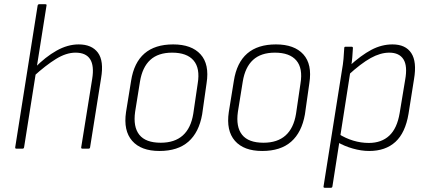

<svg xmlns="http://www.w3.org/2000/svg" viewBox="-20 -703 2021 908"><path d="M57 0Q51 0 52 -7L158 -677Q160 -683 165 -683H194Q202 -683 200 -677L94 -7Q93 0 87 0ZM370 0Q363 0 364 -6L416 -330Q436 -454 337 -454Q293 -454 244.5 -424Q196 -394 139 -342L144 -382Q195 -434 247.5 -463.5Q300 -493 352 -493Q414 -493 443 -454Q472 -415 458 -333L406 -6Q405 0 399 0Z M734 11Q647 11 605 -37Q563 -85 576 -173L600 -321Q627 -493 799 -493Q886 -493 928.5 -446Q971 -399 957 -310L936 -162Q921 -77 871 -33Q821 11 734 11ZM740 -28Q806 -28 844.5 -62.5Q883 -97 894 -165L915 -308Q927 -380 895.5 -417Q864 -454 794 -454Q728 -454 690.5 -419.5Q653 -385 642 -317L619 -174Q609 -103 639 -65.5Q669 -28 740 -28Z M1220 11Q1133 11 1091 -37Q1049 -85 1062 -173L1086 -321Q1113 -493 1285 -493Q1372 -493 1414.5 -446Q1457 -399 1443 -310L1422 -162Q1407 -77 1357 -33Q1307 11 1220 11ZM1226 -28Q1292 -28 1330.5 -62.5Q1369 -97 1380 -165L1401 -308Q1413 -380 1381.5 -417Q1350 -454 1280 -454Q1214 -454 1176.5 -419.5Q1139 -385 1128 -317L1105 -174Q1095 -103 1125 -65.5Q1155 -28 1226 -28Z M1726 11Q1689 11 1648.5 -0.5Q1608 -12 1576 -31L1581 -70Q1614 -49 1650.5 -38Q1687 -27 1724 -27Q1784 -27 1821 -61.5Q1858 -96 1870 -168L1896 -325Q1908 -391 1888 -422.5Q1868 -454 1821 -454Q1779 -454 1733 -428.5Q1687 -403 1626 -347L1630 -389Q1688 -442 1736.5 -467.5Q1785 -493 1836 -493Q1898 -493 1925 -452Q1952 -411 1938 -329L1912 -165Q1897 -75 1850 -32Q1803 11 1726 11ZM1516 185Q1509 185 1510 179L1597 -370Q1602 -397 1604.5 -424.5Q1607 -452 1608 -476Q1608 -482 1614 -482H1643Q1649 -482 1649 -476Q1648 -456 1646 -431.5Q1644 -407 1640 -386L1637 -365L1552 179Q1551 185 1545 185Z"/></svg>

Font: Sofia Sans Semi Condensed ExtraLight
Style: Italic
Weight: 250
Italic angle: -9°
Version: Version 4.100